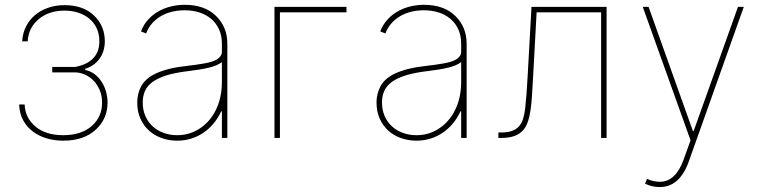

<svg xmlns="http://www.w3.org/2000/svg" viewBox="-20 -574 3166 799"><path d="M59.7 -139.2H82.4Q84.9 -82.7 128.2 -46.9Q171.2 -11.4 242.9 -11.4Q318.2 -11.4 361.5 -49.4Q404.8 -87.4 404.8 -147Q404.8 -175.1 395.4 -197.8Q386 -220.5 370.7 -236.9Q355.5 -253.2 335.8 -262.4Q316.1 -271.7 295.5 -272.7H197.4V-295.5H292.6Q315.7 -299.7 334.2 -308.1Q352.6 -316.4 365.9 -329.5Q379.3 -342.7 386.4 -360.6Q393.5 -378.6 393.5 -402Q393.5 -433.6 381.9 -457.4Q370.4 -481.2 350.5 -497.3Q330.6 -513.5 304.3 -521.7Q278.1 -529.8 248.6 -529.8Q182.9 -529.8 141 -494.3Q98.4 -458.8 95.2 -402H72.4Q74.2 -435.7 88.2 -463.6Q102.3 -491.5 125.7 -511.2Q149.1 -530.9 180.6 -541.7Q212 -552.6 248.6 -552.6Q326 -552.6 370.7 -509.9Q416.2 -466.6 416.2 -402Q416.2 -380.7 410.3 -362.2Q404.5 -343.8 393.8 -329.2Q383.2 -314.6 368.1 -304Q353 -293.3 334.5 -287.6V-282.7Q357.6 -278.1 375 -264.4Q392.4 -250.7 404.1 -231.9Q415.8 -213.1 421.7 -190.9Q427.6 -168.7 427.6 -147Q427.6 -79.2 377.8 -33.7Q328.5 11.4 242.9 11.4Q207.7 11.4 175.4 2.1Q143.1 -7.1 117.7 -25.9Q92.3 -44.7 76.7 -73Q61.1 -101.2 59.7 -139.2Z M567.8 -215.6Q576 -230.8 590.9 -244.1Q605.8 -257.5 628.7 -268.3Q651.6 -279.1 683.4 -287.1Q715.2 -295.1 757.1 -299.7Q776.3 -301.8 793.7 -304.3Q811.1 -306.8 828.1 -309.7Q844.8 -312.5 858.7 -316.6Q872.5 -320.7 882.5 -326.7Q892.4 -332.7 897.9 -340.7Q903.4 -348.7 903.4 -359.4V-392Q903.4 -426.1 891.3 -452.2Q879.3 -478.3 858.3 -495.9Q837.4 -513.5 809.1 -522.4Q780.9 -531.2 748.6 -531.2Q719.8 -531.2 694.4 -524.9Q669 -518.5 648.3 -506Q627.5 -493.6 612 -475.7Q596.6 -457.7 588.1 -434.7L566.8 -443.2Q577.4 -471.6 596.4 -492.4Q615.4 -513.1 639.6 -526.8Q663.7 -540.5 691.8 -547.2Q719.8 -554 748.6 -554Q831.7 -554 878.9 -507.8Q926.1 -461.6 926.1 -392V0H903.4V-110.8H900.6Q887.8 -83.1 869.1 -60.5Q850.5 -38 827.1 -22Q803.6 -6 775.9 2.7Q748.2 11.4 717.3 11.4Q683.9 11.4 653.8 0.9Q623.6 -9.6 600.9 -29.8Q578.1 -50.1 564.6 -79.7Q551.1 -109.4 551.1 -147.7Q551.1 -183.9 567.8 -215.6ZM573.9 -147.7Q573.9 -116.5 584.9 -91.3Q595.9 -66.1 615.2 -48.3Q634.6 -30.5 660.9 -21Q687.1 -11.4 717.3 -11.4Q769.5 -11.4 811.4 -39.4Q832.7 -53.3 849.6 -72.8Q866.5 -92.3 878.6 -117Q890.6 -141.7 897 -170.8Q903.4 -199.9 903.4 -233V-315.3Q883.2 -300.4 848.7 -292.3Q814.3 -284.1 765.6 -278.4Q710.9 -272 674 -260.7Q637.1 -249.3 614.9 -233Q592.7 -216.6 583.3 -195.3Q573.9 -174 573.9 -147.7Z M1421.9 -545.5V-522.7H1144.9V0H1122.2V-545.5Z M1563.6 -215.6Q1571.7 -230.8 1586.6 -244.1Q1601.6 -257.5 1624.5 -268.3Q1647.4 -279.1 1679.2 -287.1Q1710.9 -295.1 1752.8 -299.7Q1772 -301.8 1789.4 -304.3Q1806.8 -306.8 1823.9 -309.7Q1840.6 -312.5 1854.4 -316.6Q1868.3 -320.7 1878.2 -326.7Q1888.1 -332.7 1893.6 -340.7Q1899.1 -348.7 1899.1 -359.4V-392Q1899.1 -426.1 1887.1 -452.2Q1875 -478.3 1854 -495.9Q1833.1 -513.5 1804.9 -522.4Q1776.6 -531.2 1744.3 -531.2Q1715.6 -531.2 1690.2 -524.9Q1664.8 -518.5 1644 -506Q1623.2 -493.6 1607.8 -475.7Q1592.3 -457.7 1583.8 -434.7L1562.5 -443.2Q1573.2 -471.6 1592.2 -492.4Q1611.2 -513.1 1635.3 -526.8Q1659.4 -540.5 1687.5 -547.2Q1715.6 -554 1744.3 -554Q1827.4 -554 1874.6 -507.8Q1921.9 -461.6 1921.9 -392V0H1899.1V-110.8H1896.3Q1883.5 -83.1 1864.9 -60.5Q1846.2 -38 1822.8 -22Q1799.4 -6 1771.7 2.7Q1744 11.4 1713.1 11.4Q1679.7 11.4 1649.5 0.9Q1619.3 -9.6 1596.6 -29.8Q1573.9 -50.1 1560.4 -79.7Q1546.9 -109.4 1546.9 -147.7Q1546.9 -183.9 1563.6 -215.6ZM1569.6 -147.7Q1569.6 -116.5 1580.6 -91.3Q1591.6 -66.1 1611 -48.3Q1630.3 -30.5 1656.6 -21Q1682.9 -11.4 1713.1 -11.4Q1765.3 -11.4 1807.2 -39.4Q1828.5 -53.3 1845.3 -72.8Q1862.2 -92.3 1874.3 -117Q1886.4 -141.7 1892.8 -170.8Q1899.1 -199.9 1899.1 -233V-315.3Q1878.9 -300.4 1844.5 -292.3Q1810 -284.1 1761.4 -278.4Q1706.7 -272 1669.7 -260.7Q1632.8 -249.3 1610.6 -233Q1588.4 -216.6 1579 -195.3Q1569.6 -174 1569.6 -147.7Z M2065.3 -22.7Q2092 -22.7 2109.9 -28.9Q2127.8 -35.2 2139.2 -47.6Q2150.6 -60 2156.6 -78.8Q2162.6 -97.7 2165.5 -122.5Q2171.5 -175.4 2176.1 -262.8L2191.8 -545.5H2504.3V0H2481.5V-522.7H2213.1L2198.9 -261.4Q2196.4 -217.7 2194.2 -181.3Q2192.1 -144.9 2187.9 -115.9Q2183.6 -87 2175.8 -65.2Q2168 -43.3 2153.9 -28.9Q2139.9 -14.6 2118.4 -7.3Q2096.9 0 2065.3 0H2054V-22.7Z M2679 -545.5 2863.6 -28.4H2866.5L3051.1 -545.5H3075.3L2845.9 99.4Q2807.9 204.5 2725.1 204.5Q2693.9 204.5 2664.1 190.3L2672.6 170.5Q2698.9 182.5 2725.5 182.5Q2791.5 182.5 2824.6 90.9L2853.7 9.9L2654.8 -545.5Z"/></svg>

Font: Inter P Thin
Style: Regular
Weight: 100
Designer: Rasmus Andersson
Foundry: rsms
Version: Version 3.018;git-588b23468